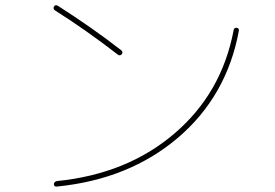

<svg xmlns="http://www.w3.org/2000/svg" viewBox="-20 -715 1040 725"><path d="M183.6 -19.5Q183.6 -28.3 194.3 -31.2Q459 -57.6 638.2 -210.4Q817.4 -363.3 862.3 -601.6Q864.3 -611.3 874 -609.9Q883.8 -608.4 881.8 -597.7Q835.9 -351.6 651.9 -194.8Q467.8 -38.1 196.3 -10.7Q183.6 -8.8 183.6 -19.5ZM187.5 -675.8Q179.7 -680.7 183.6 -690.4Q188.5 -698.2 198.2 -693.4Q331.1 -608.4 437.5 -525.4Q446.3 -518.6 439.5 -509.8Q432.6 -502.9 424.8 -508.8Q303.7 -602.5 187.5 -675.8Z"/></svg>

Font: Rounded-X Mgen+ 2m thin
Style: Regular
Weight: 100
Designer: [Source Han Sans]
Ryoko NISHIZUKA  (kana & ideographs); Paul D. Hunt (Latin, Greek & Cyrillic); Wenlong ZHANG  (bopomofo
Version: Version 1.059.20150602